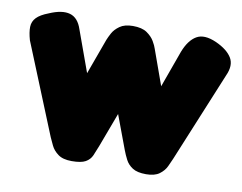

<svg xmlns="http://www.w3.org/2000/svg" viewBox="-63 -589 862 684"><g transform="rotate(10 368.5 -247.0)"><path d="M235 12Q203 12 185.5 -1Q168 -14 160 -31Q152 -48 147 -59L14 -386Q6 -414 6.5 -433.5Q7 -453 20.5 -467Q34 -481 63 -492Q109 -512 138.5 -503.5Q168 -495 181 -455L235 -306L282 -435Q286 -445 294 -460Q302 -475 319.5 -487.5Q337 -500 367 -500Q400 -500 418 -487.5Q436 -475 445 -459.5Q454 -444 457 -434L503 -306L551 -439Q568 -483 595.5 -499Q623 -515 668 -495Q710 -476 726 -449.5Q742 -423 724 -384L590 -59Q585 -47 577 -30Q569 -13 552 -0.5Q535 12 504 12Q472 12 455 1Q438 -10 429.5 -26.5Q421 -43 415 -59L369 -182L323 -59Q315 -38 308 -22Q301 -6 285 3Q269 12 235 12Z"/></g></svg>

Font: Fredoka Light
Style: Bold
Weight: 700
Version: Version 2.001